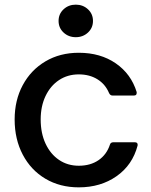

<svg xmlns="http://www.w3.org/2000/svg" viewBox="-20 -795 651 826"><path d="M43 -281Q43 -364 78 -429Q113 -494 175.5 -531Q238 -568 319 -568Q412 -568 478 -522.5Q544 -477 568 -399V-395Q568 -384 556 -384H464Q454 -384 449 -395Q433 -433 399 -454Q365 -475 319 -475Q271 -475 234 -450.5Q197 -426 176 -382Q155 -338 155 -281Q155 -222 176 -177Q197 -132 234 -107Q271 -82 319 -82Q369 -82 404 -106Q439 -130 453 -173Q456 -183 468 -183H560Q574 -183 572 -169Q550 -85 481.5 -37Q413 11 319 11Q238 11 175.5 -26Q113 -63 78 -129.5Q43 -196 43 -281ZM232 -705Q232 -735 253.5 -755Q275 -775 306 -775Q337 -775 358.5 -755Q380 -735 380 -705Q380 -675 358.5 -655Q337 -635 306 -635Q275 -635 253.5 -655Q232 -675 232 -705Z"/></svg>

Font: Open Sauce Two Medium
Style: Regular
Weight: 500
Designer: Alfredo Marco Pradil
Foundry: Creative Sauce Fz LLC
Version: Version 1.477